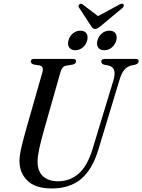

<svg xmlns="http://www.w3.org/2000/svg" viewBox="-20 -1024 782 1055"><path d="M489.5 -208 603.5 -583.5Q624 -653 576.5 -664L552 -668.5Q536 -674.5 536.5 -685.5Q536.5 -700 555 -700H727.5Q742 -700 742 -687.5Q742 -674.5 723 -668.5L700.5 -664Q677.5 -657.5 662.2 -639.2Q647 -621 635.5 -581.5L521.5 -205Q488.5 -93.5 426 -41Q363.5 11.5 265 11.5Q173 11.5 129.2 -32.8Q85.5 -77 87 -143Q87.5 -171.5 98.8 -219Q110 -266.5 122 -308.5L213 -627Q221.5 -657.5 199.5 -664L163 -670Q149 -676 149 -686.5Q149.5 -700 165 -700H383Q398 -700 398 -688Q398 -674.5 381.5 -669.5L340 -662.5Q320 -657.5 311.5 -625L221.5 -308.5Q205 -249.5 196.2 -209.2Q187.5 -169 186.5 -140.5Q185.5 -85 215.2 -56.5Q245 -28 299.5 -28Q364.5 -28 412.8 -70.5Q461 -113 489.5 -208ZM393.5 -748Q370.5 -748 360.2 -763.2Q350 -778.5 356 -802Q362.5 -825.5 380.5 -840.5Q398.5 -855.5 421.5 -855.5Q445 -855.5 455 -840.5Q465 -825.5 459 -802Q453 -778.5 435 -763.2Q417 -748 393.5 -748ZM553 -748Q529.5 -748 519.2 -763.2Q509 -778.5 515.5 -802Q521.5 -825.5 539.8 -840.5Q558 -855.5 581 -855.5Q604.5 -855.5 614.8 -840.5Q625 -825.5 619 -802Q612.5 -778.5 594.5 -763.2Q576.5 -748 553 -748ZM535.5 -882.5Q525.5 -874.5 518.5 -869.8Q511.5 -865 503 -865Q494.5 -865 489.5 -869.5Q484.5 -874 479.5 -882.5L414.5 -982Q408 -994 417 -1000.5Q426 -1007.5 435.5 -998.5L518.5 -935.5L635.5 -998.5Q652 -1008 658.5 -1000.5Q661 -998 660.2 -992.2Q659.5 -986.5 653.5 -981Z"/></svg>

Font: Fraunces 144pt S050
Style: Italic
Weight: 400
Italic angle: -16°
Version: Version 1.000; ttfautohint (v1.8.3)